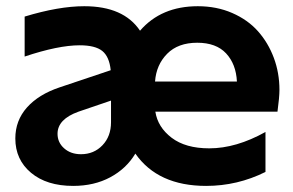

<svg xmlns="http://www.w3.org/2000/svg" viewBox="-20 -592 952 624"><path d="M649.9 12.2Q493.2 12.2 419.9 -92.8Q390.6 -43.9 338.4 -15.9Q286.1 12.2 217.8 12.2Q131.8 12.2 80.8 -30.5Q29.8 -73.2 29.8 -142.1Q29.8 -200.2 67.6 -242.7Q105.5 -285.2 173.8 -308.1L339.8 -363.8Q335.4 -407.7 312.5 -426.3Q289.6 -444.8 238.8 -444.8Q169.4 -444.8 60.1 -408.2V-538.1Q170.9 -571.8 253.9 -571.8Q381.8 -571.8 435.1 -492.2Q503.9 -571.8 623 -571.8Q684.1 -571.8 734.6 -549.8Q785.2 -527.8 818.4 -490.5Q851.6 -453.1 869.9 -404.1Q888.2 -355 888.2 -299.8Q888.2 -276.4 881.8 -229H484.9Q492.7 -178.7 537.8 -144.3Q583 -109.9 660.2 -109.9Q747.6 -109.9 842.8 -163.1V-33.2Q751.5 12.2 649.9 12.2ZM167 -157.2Q167 -128.9 188.5 -109.9Q210 -90.8 243.2 -90.8Q285.2 -90.8 313 -119.9Q340.8 -148.9 340.8 -194.8V-265.1L234.9 -229Q167 -204.6 167 -157.2ZM483.9 -327.1H750Q747.1 -383.8 714.8 -418.5Q682.6 -453.1 621.1 -453.1Q558.6 -453.1 523.2 -417.2Q487.8 -381.3 483.9 -327.1Z"/></svg>

Font: TASA Explorer
Style: Bold
Weight: 700
Designer: Weizhong Zhang
Foundry: Local Remote
Version: Version 1.000;Glyphs 3.1.2 (3151)